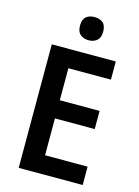

<svg xmlns="http://www.w3.org/2000/svg" viewBox="-135 -997 778 1072"><g transform="rotate(15 253.5 -461.5)"><path d="M453 0H83V-714H453V-609H207V-424H437V-319H207V-106H453ZM275 -923Q305 -923 323.5 -907.5Q342 -892 342 -856Q342 -821 323 -805Q304 -789 275 -789Q246 -789 227 -805Q208 -821 208 -856Q208 -892 226.5 -907.5Q245 -923 275 -923Z"/></g></svg>

Font: Noto Sans SemiCondensed SemiBold
Style: Regular
Weight: 600
Width: 4
Designer: Monotype Design Team
Foundry: Monotype Imaging Inc.
Version: Version 2.013; ttfautohint (v1.8.4.7-5d5b)